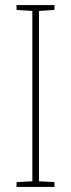

<svg xmlns="http://www.w3.org/2000/svg" viewBox="-20 -734 278 754"><path d="M194 0H45V-19L107 -22V-691L45 -695V-714H194V-695L133 -691V-22L194 -19Z"/></svg>

Font: Noto Sans Lao Looped Condensed Thin
Style: Regular
Weight: 100
Width: 3
Designer: Mark Frömberg, Ben Mitchell
Foundry: The Fontpad Ltd
Version: Version 1.002; ttfautohint (v1.8.4.7-5d5b)